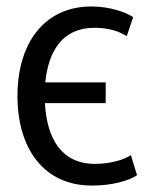

<svg xmlns="http://www.w3.org/2000/svg" viewBox="-20 -562 490 594"><path d="M307 -243V-307H120C130 -404 173 -476 272 -476C323 -476 353 -462 372 -450L392 -509C371 -523 322 -542 263 -542C116 -542 34 -427 34 -265C34 -101.4 116.6 12 263.2 12C264.4 12 265.7 12 267 12C327 12 379 -3 404 -20C398 -40 391 -61 385 -82C364 -68 322 -55 274 -55C171 -55 125 -132 119 -243Z"/></svg>

Font: Repo
Style: Regular
Weight: 400
Designer: Stefan Peev
Foundry: Context Ltd
Version: Version 0.000